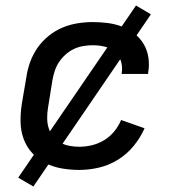

<svg xmlns="http://www.w3.org/2000/svg" viewBox="-20 -608 640 696"><path d="M267 8Q235 8 203.5 2.5Q172 -3 144.5 -17Q117 -31 96.5 -53.5Q76 -76 65.5 -105Q55 -134 54.5 -166Q54 -198 59 -231L76 -331Q80 -358 90 -385Q100 -412 116.5 -435.5Q133 -459 156.5 -478Q180 -497 206.5 -508Q233 -519 261 -523.5Q289 -528 316 -528Q343 -528 370.5 -524.5Q398 -521 422.5 -511.5Q447 -502 467.5 -486Q488 -470 501 -448Q514 -426 518 -399Q522 -372 517 -344Q517 -343 517 -342Q517 -341 517 -340H421Q421 -341 421 -341.5Q421 -342 421 -342Q425 -365 418.5 -386Q412 -407 396.5 -420.5Q381 -434 359.5 -439Q338 -444 316 -444Q299 -444 281.5 -441Q264 -438 248 -430.5Q232 -423 218 -410.5Q204 -398 194 -383Q184 -368 178.5 -351Q173 -334 170 -317L154 -217Q151 -199 151 -180.5Q151 -162 156 -145Q161 -128 172 -114Q183 -100 198 -91.5Q213 -83 231 -79.5Q249 -76 267 -76Q290 -76 313 -81.5Q336 -87 357 -99.5Q378 -112 394 -131.5Q410 -151 419 -173L504 -143Q489 -109 464.5 -79Q440 -49 407.5 -29Q375 -9 339 -0.5Q303 8 267 8ZM101 68 46 36 473 -588 527 -556Z"/></svg>

Font: Iosevka SS04 Medium Extended
Style: Italic
Weight: 500
Width: 7
Italic angle: -9°
Monospace: yes
Designer: Belleve Invis
Foundry: Belleve Invis
Version: Version 19.0.0; ttfautohint (v1.8.4)